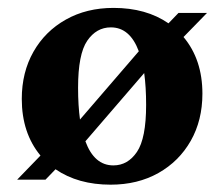

<svg xmlns="http://www.w3.org/2000/svg" viewBox="-20 -466 581 498"><path d="M24.5 0 85 -62.5Q36.5 -121 36.5 -209.5Q36.5 -278.5 66.8 -331.8Q97 -385 150.8 -415.2Q204.5 -445.5 274.5 -445.5Q359 -445.5 417 -405.5L443 -432.5H517L456 -370Q505 -311.5 505 -223Q505 -154 474.8 -100.8Q444.5 -47.5 390.8 -17.2Q337 13 267 13Q182.5 13 124 -27L98 0ZM182.5 -238.5Q182.5 -192 187.5 -156L340 -333Q317 -395 267.5 -395Q230 -395 206.2 -360.2Q182.5 -325.5 182.5 -238.5ZM274 -37Q311.5 -37 335.2 -72Q359 -107 359 -194Q359 -240.5 354 -276.5L201.5 -99.5Q224.5 -37 274 -37Z"/></svg>

Font: Newsreader Text
Style: Bold
Weight: 700
Designer: Hugues Gentile
Foundry: Production Type
Version: Version 1.001